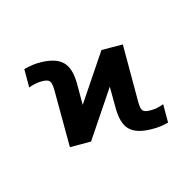

<svg xmlns="http://www.w3.org/2000/svg" viewBox="-221 -906 1160 1160"><g transform="rotate(-45 359.0 -325.5)"><path d="M611.3 -3.9 553.7 95.7Q500 81.1 459 55.7Q374 6.8 358.9 -50.8Q343.8 -108.4 393.6 -193.4L458 -306.6L143.6 -152.3L29.3 -218.8L207 -529.3Q228.5 -567.4 225.1 -585Q221.7 -602.5 190.4 -620.1Q156.2 -640.6 110.4 -647.5L168 -747.1Q225.6 -731.4 263.7 -708Q347.7 -659.2 363.3 -600.6Q378.9 -542 330.1 -458L264.6 -344.7L579.1 -499L694.3 -431.6L515.6 -122.1Q493.2 -84 496.6 -66.4Q500 -48.8 532.2 -31.2Q565.4 -10.7 611.3 -3.9Z"/></g></svg>

Font: Gen Shin Gothic Bold
Style: Bold
Weight: 700
Designer: [Source Han Sans]
Ryoko NISHIZUKA  (kana & ideographs); Paul D. Hunt (Latin, Greek & Cyrillic); Wenlong ZHANG  (bopomofo
Version: Version 1.002.20150607